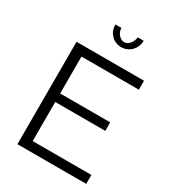

<svg xmlns="http://www.w3.org/2000/svg" viewBox="-216 -1035 1041 1153"><g transform="rotate(30 304.5 -458.5)"><path d="M159 -62H566V0H89V-710H557V-648H159V-392H506V-333H159ZM337 -851Q358 -851 374.5 -870Q391 -889 394 -917H435Q435 -875 406.5 -845.5Q378 -816 337 -816Q295 -816 267 -845Q239 -874 239 -917H281Q281 -891 298 -871Q315 -851 337 -851Z"/></g></svg>

Font: Raleway
Style: Regular
Weight: 400
Designer: Matt McInerney, Pablo Impallari, Rodrigo Fuenzalida
Foundry: Matt McInerney, Pablo Impallari, Rodrigo Fuenzalida
Version: Version 1.000;PS 001.001;hotconv 1.0.56; ttfautohint (v1.5)